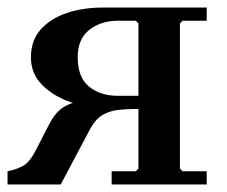

<svg xmlns="http://www.w3.org/2000/svg" viewBox="-25 -489 603 509"><path d="M271 -200Q218 -200 168.5 -216Q119 -232 88 -262.5Q57 -293 57 -337Q57 -382 83 -411Q109 -440 152 -454.5Q195 -469 248 -469H523V-434H459L452 -427V-42L459 -35H523V0H271V-35H335L342 -42V-200ZM287 -235H342V-427L335 -434H287Q243 -434 212 -410Q181 -386 181 -337Q181 -284 211 -259.5Q241 -235 287 -235ZM136 0H-5V-35Q16 -39 34 -48Q52 -57 68 -87L104 -157Q120 -189 140.5 -203Q161 -217 190.5 -221Q220 -225 262 -225H329V-200Q309 -200 287.5 -197.5Q266 -195 247.5 -184.5Q229 -174 215 -149Z"/></svg>

Font: Brygada 1918 SemiBold
Style: Regular
Weight: 600
Designer: Mateusz Machalski | Borys Kosmynka | Przemek Hoffer
Foundry: NIEPODLEGLA 2018
Version: Version 3.006